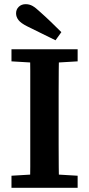

<svg xmlns="http://www.w3.org/2000/svg" viewBox="-20 -900 427 920"><path d="M35 0V-58L170 -66H217L352 -58V0ZM124 0Q125 -51 125 -101.5Q125 -152 125 -203.5Q125 -255 125 -306V-358Q125 -409 125 -460Q125 -511 125 -562Q125 -613 124 -664H263Q262 -614 261.5 -563Q261 -512 261 -461Q261 -410 261 -358V-307Q261 -256 261 -204.5Q261 -153 261.5 -102Q262 -51 263 0ZM35 -606V-664H352V-606L217 -598H170ZM274 -746 246 -707Q212 -724 178 -740.5Q144 -757 110 -774Q80 -789 68.5 -804Q57 -819 57 -836Q57 -855 70 -867.5Q83 -880 103 -880Q121 -880 136 -871.5Q151 -863 172 -843Q198 -820 223.5 -795.5Q249 -771 274 -746Z"/></svg>

Font: Source Serif 4 SemiBold
Style: Regular
Weight: 600
Designer: Frank Grießhammer
Foundry: Adobe Systems Incorporated
Version: Version 4.004;hotconv 1.0.116;makeotfexe 2.5.65601